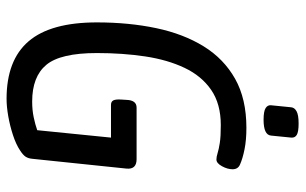

<svg xmlns="http://www.w3.org/2000/svg" viewBox="-188 -712 907 570"><g transform="rotate(90 265.0 -427.5)"><path d="M274 6Q159 6 103 -59.5Q47 -125 47 -262Q47 -357 64 -438Q81 -519 118 -579Q155 -639 214.5 -672.5Q274 -706 360 -706Q396 -706 423.5 -700.5Q451 -695 469 -687Q483 -681 483 -665Q483 -650 474 -633.5Q465 -617 454 -617Q446 -617 435 -620.5Q424 -624 405 -627Q386 -630 352 -630Q289 -630 247.5 -601.5Q206 -573 182 -522.5Q158 -472 148 -405.5Q138 -339 138 -262Q138 -154 173 -112Q208 -70 282 -70Q307 -70 328.5 -74.5Q350 -79 367 -85L389 -304H292Q282 -304 278.5 -311Q275 -318 276 -334L277 -350Q278 -380 300 -380H453Q484 -380 481 -350L452 -71Q451 -59 446 -51Q441 -43 427 -34Q409 -22 381.5 -13Q354 -4 325.5 1Q297 6 274 6ZM336 -757Q311 -757 301.5 -763Q292 -769 293 -779L299 -839Q300 -849 311 -855Q322 -861 347 -861Q372 -861 381 -855.5Q390 -850 389 -839L383 -779Q381 -757 336 -757Z"/></g></svg>

Font: Asap Condensed Condensed Regular
Style: Italic
Weight: 400
Width: 3
Italic angle: -6°
Designer: Pablo Cosgaya
Foundry: Omnibus-Type
Version: Version 3.001; ttfautohint (v1.8.4.7-5d5b)